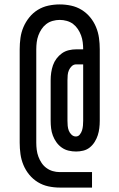

<svg xmlns="http://www.w3.org/2000/svg" viewBox="-20 -774 540 868"><path d="M250 74Q224 74 198.5 68.5Q173 63 151 49.5Q129 36 112.5 16Q96 -4 86 -28Q76 -52 72.5 -77.5Q69 -103 69 -129V-551Q69 -577 72.5 -602.5Q76 -628 86 -651.5Q96 -675 112.5 -695.5Q129 -716 151 -729.5Q173 -743 198.5 -748.5Q224 -754 250 -754Q276 -754 301.5 -748.5Q327 -743 349 -729.5Q371 -716 387.5 -696Q404 -676 414 -652Q424 -628 427.5 -602.5Q431 -577 431 -551V-228Q431 -211 429 -194.5Q427 -178 422 -162.5Q417 -147 408 -132.5Q399 -118 386 -107.5Q373 -97 356.5 -93Q340 -89 324 -89Q307 -89 290 -93Q273 -97 259 -107Q245 -117 235 -131Q225 -145 219 -161Q213 -177 211 -194Q209 -211 209 -228V-411Q209 -429 211.5 -446Q214 -463 219.5 -479Q225 -495 235.5 -509Q246 -523 260 -533Q274 -543 291 -547Q308 -551 325 -551H356Q356 -567 354 -583Q352 -599 346.5 -614Q341 -629 332 -642.5Q323 -656 310.5 -665.5Q298 -675 282 -679.5Q266 -684 250 -684Q234 -684 218 -679.5Q202 -675 189.5 -665.5Q177 -656 168 -642.5Q159 -629 153.5 -614Q148 -599 146 -583Q144 -567 144 -551V-129Q144 -113 146 -97Q148 -81 153.5 -66Q159 -51 168 -37.5Q177 -24 190 -14.5Q203 -5 218.5 -0.5Q234 4 250 4H396V74ZM323 -157Q334 -157 341 -166Q348 -175 351 -185Q354 -195 355 -206Q356 -217 356 -228V-483H325Q313 -483 304.5 -475Q296 -467 291.5 -456.5Q287 -446 286 -434.5Q285 -423 285 -411V-228Q285 -217 286 -205.5Q287 -194 291 -183.5Q295 -173 303.5 -165Q312 -157 323 -157Z"/></svg>

Font: Iosevka Slab
Style: Regular
Weight: 400
Monospace: yes
Designer: Belleve Invis
Foundry: Belleve Invis
Version: Version 11.2.4; ttfautohint (v1.8.3)